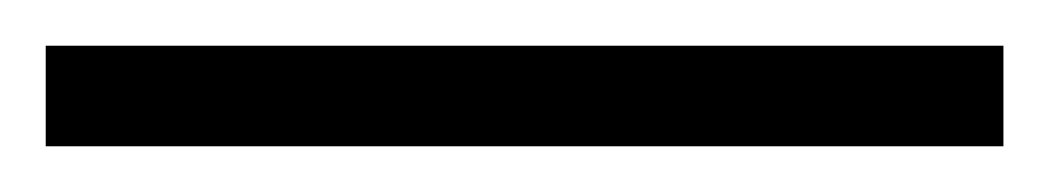

<svg xmlns="http://www.w3.org/2000/svg" viewBox="-22 67 459 84"><path d="M417 131V87H-2V131Z"/></svg>

Font: Noto Sans Georgian ExtraCondensed Light
Style: Regular
Weight: 300
Width: 2
Designer: Monotype Design Team, Akaki Razmadze
Foundry: Google LLC
Version: Version 2.005